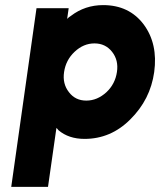

<svg xmlns="http://www.w3.org/2000/svg" viewBox="-20 -532 627 752"><path d="M249 -500 243 -458Q247 -462 250.5 -465Q254 -468 258 -470Q313 -512 384 -512Q486 -512 543 -436Q599 -360 584 -250Q569 -142 490 -64Q414 12 311 12Q249 12 209 -22Q207 -25 205 -27Q203 -29 201 -31L168 200H24L123 -500ZM318 -138Q361 -138 397 -171Q431 -203 438 -250Q445 -296 419 -329Q393 -362 350 -362Q307 -362 272 -329Q238 -297 231 -250Q224 -204 250 -171Q275 -138 318 -138Z"/></svg>

Font: Unageo
Style: ExtraBold-Italic
Weight: 800
Designer: Richard Sepsi
Foundry: Richard Sepsi
Version: Version 2.000